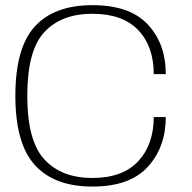

<svg xmlns="http://www.w3.org/2000/svg" viewBox="-20 -700 726 725"><path d="M329 4.5Q470 4.5 538 -70Q606 -144.5 606 -258H560.5Q560.5 -154 501.8 -91Q443 -28 328.5 -28Q212.5 -28 147.8 -97.8Q83 -167.5 83 -338.5Q83 -509.5 147.5 -578.8Q212 -648 328.5 -648Q443 -648 501.8 -586.5Q560.5 -525 560.5 -420H606Q606 -535 538 -607.8Q470 -680.5 329 -680.5Q185 -680.5 111.5 -600Q38 -519.5 38 -338.5Q38 -157.5 111.8 -76.5Q185.5 4.5 329 4.5Z"/></svg>

Font: Anybody SemiExpanded ExtraLight
Style: Regular
Weight: 250
Width: 6
Version: Version 1.113;gftools[0.9.25]